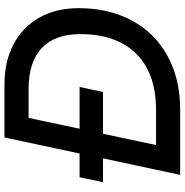

<svg xmlns="http://www.w3.org/2000/svg" viewBox="-4 -800 805 836"><g transform="rotate(-90 398.0 -382.5)"><path d="M126 -336H22L44 -438H147L217 -765H448Q547 -765 622 -726Q697 -687 738.5 -614Q780 -541 780 -441Q780 -312 727 -212Q674 -112 573.5 -56Q473 0 337 0H54ZM335 -105Q496 -105 581.5 -191.5Q667 -278 667 -435Q667 -545 606.5 -602.5Q546 -660 427 -660H302L255 -438H437L415 -336H233L184 -105Z"/></g></svg>

Font: Application Medium
Style: Italic
Weight: 500
Italic angle: -12°
Designer: Wei Huang
Foundry: Wei Huang
Version: Version 0.012